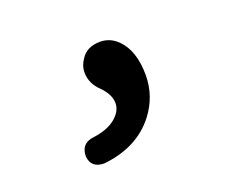

<svg xmlns="http://www.w3.org/2000/svg" viewBox="-68 -268 737 591"><g transform="rotate(-20 300.0 28.0)"><path d="M185.5 206.5Q143 206.5 139 167.5Q139 124.5 181 119.5Q228 113.5 254.5 92Q281 70 281 44Q281 15 252.5 -13.5Q223.5 -41 223.5 -77Q223.5 -99 236.5 -117.5Q256 -150 300.5 -150Q333.5 -150 358 -125.5Q398 -85.5 398 -6Q398 63.5 355 119.5Q296 195 185.5 206.5Z"/></g></svg>

Font: Maple Mono SC NF
Style: Regular
Weight: 400
Designer: subframe7536
Version: Version 4.2; ttfautohint (v1.8.4.7-5d5b-dirty);Nerd Fonts 6.